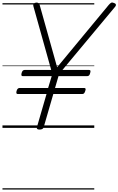

<svg xmlns="http://www.w3.org/2000/svg" viewBox="-20 -1036 959 1556"><path d="M300 14Q274 14 279 -5L357 -274H124Q116 -274 113.5 -279.5Q111 -285 114 -298Q118 -312 124.5 -317.5Q131 -323 138 -323H370L399 -419H164Q156 -419 154 -425Q152 -431 155 -444Q159 -458 165 -463.5Q171 -469 179 -469H395L251 -984Q247 -999 253.5 -1006.5Q260 -1014 274 -1015Q288 -1015 293.5 -1010Q299 -1005 302 -994L443 -491L861 -996Q873 -1010 881.5 -1014Q890 -1018 903 -1012Q915 -1009 918.5 -1000.5Q922 -992 912 -980L486 -469H702Q710 -469 712.5 -464Q715 -459 711 -445Q708 -431 702 -425Q696 -419 687 -419H454L426 -323H662Q670 -323 673 -318Q676 -313 671 -299Q667 -286 661.5 -280Q656 -274 647 -274H412L334 -5Q329 14 300 14ZM0 490H744V500H0ZM0 -20H744V0H0ZM0 -505H744V-500H0ZM0 -1010H744V-1000H0Z"/></svg>

Font: Playwrite TZ Guides
Style: Regular
Weight: 400
Designer: Veronika Burian, José Scaglione
Foundry: TypeTogether
Version: Version 1.003